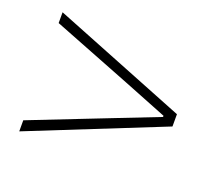

<svg xmlns="http://www.w3.org/2000/svg" viewBox="-78 -667 677 603"><g transform="rotate(20 260.5 -365.0)"><path d="M37 -166 484 -345V-386L37 -564V-528L300 -425L446 -367V-363L300 -306L37 -203Z"/></g></svg>

Font: Noto Sans CJK SC Thin
Style: Regular
Weight: 100
Designer: Ryoko NISHIZUKA 西塚涼子 (kana, bopomofo & ideographs); Paul D. Hunt (Latin, Greek & Cyrillic); Sandoll Communications 산돌커뮤니
Foundry: Adobe
Version: Version 2.004;hotconv 1.0.118;makeotfexe 2.5.65603